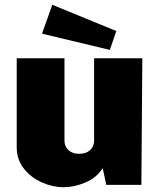

<svg xmlns="http://www.w3.org/2000/svg" viewBox="-20 -774 666 804"><path d="M50 -157V-530H250V-185Q250 -161 266.5 -145.5Q283 -130 312 -130Q341 -130 357.5 -145.5Q374 -161 374 -185V-530H576L572 0H425L410 -70Q385 -30 338 -10Q291 10 246 10Q201 10 155.5 -10Q110 -30 80 -68Q50 -106 50 -157ZM467 -644 440 -565 156 -633 199 -754Z"/></svg>

Font: Morrison Black
Style: Regular
Weight: 900
Designer: Pablo Impallari, Rodrigo Fuenzalida (Modified by Dan O. Williams)
Version: Version 0.03;June 6, 2019;FontCreator 11.5.0.2425 64-bit; tt